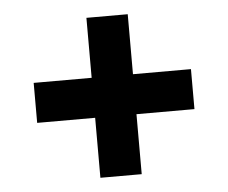

<svg xmlns="http://www.w3.org/2000/svg" viewBox="-41 -617 683 574"><g transform="rotate(-5 300.0 -330.0)"><path d="M238 -90V-270H64V-390H238V-570H362V-390H536V-270H362V-90Z"/></g></svg>

Font: Source Code Pro ExtraLight Black
Style: Regular
Weight: 900
Monospace: yes
Version: Version 1.018;hotconv 1.0.116;makeotfexe 2.5.65601